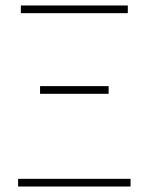

<svg xmlns="http://www.w3.org/2000/svg" viewBox="-20 -680 542 700"><path d="M46 0V-28H456V0ZM126 -338V-366H376V-338ZM56 -632V-660H446V-632Z"/></svg>

Font: Source Sans 3 Variable
Style: Regular
Weight: 200
Designer: Paul D. Hunt
Foundry: Adobe Systems Incorporated
Version: Version 3.026